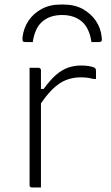

<svg xmlns="http://www.w3.org/2000/svg" viewBox="-20 -824 490 844"><path d="M146 -433H172Q200 -472 226 -494.5Q252 -517 279 -526.5Q306 -536 335 -536Q354 -536 367.5 -534Q381 -532 392 -528Q398 -526 400 -522Q402 -518 402 -511Q402 -507 402 -502.5Q402 -498 402 -494Q402 -490 402 -485.5Q402 -481 402 -477H390Q379 -480 366 -482Q353 -484 335 -484Q301 -484 271 -472.5Q241 -461 210.5 -431.5Q180 -402 146 -348ZM160 0Q154 0 147.5 0Q141 0 134.5 0Q128 0 121 0Q118 0 116 -0.5Q114 -1 112.5 -2.5Q111 -4 110.5 -6Q110 -8 110 -11Q110 -16 110 -47Q110 -78 110 -125Q110 -172 110 -226Q110 -280 110 -332.5Q110 -385 110 -426Q110 -462 110 -488Q110 -514 110 -526Q117 -526 123.5 -526Q130 -526 136.5 -526Q143 -526 149 -526Q153 -526 155 -524.5Q157 -523 158.5 -521Q160 -519 160 -515Q160 -509 160 -471Q160 -433 160 -375Q160 -317 160 -249.5Q160 -182 160 -116.5Q160 -51 160 0ZM253 -758Q200 -758 166.5 -729.5Q133 -701 124 -639Q116 -639 108.5 -639Q101 -639 93 -639Q83 -639 80.5 -643Q78 -647 79 -661Q84 -701 105.5 -733Q127 -765 163 -784.5Q199 -804 246 -804H260Q308 -804 343.5 -784.5Q379 -765 401 -733Q423 -701 427 -661Q429 -647 426 -643Q423 -639 413 -639Q405 -639 397.5 -639Q390 -639 382 -639Q373 -701 339.5 -729.5Q306 -758 253 -758Z"/></svg>

Font: Recursive Light
Style: Regular
Weight: 300
Version: Version 1.085